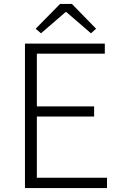

<svg xmlns="http://www.w3.org/2000/svg" viewBox="-20 -949 613 969"><path d="M106 0H520V-52H166V-361H455V-412H166V-678H509V-729H106ZM160 -804 187 -781 311 -888H315L439 -781L465 -804L343 -929H283Z"/></svg>

Font: Noto Sans T Chinese Light
Style: Regular
Weight: 300
Designer: Ryoko NISHIZUKA (kana & ideographs); Paul D. Hunt (Latin, Greek & Cyrillic); Wenlong ZHANG (bopomofo); Sandoll Communica
Foundry: Adobe Systems Incorporated
Version: Version 1.000;PS 1;hotconv 1.0.78;makeotf.lib2.5.61930